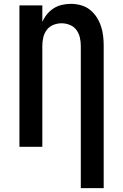

<svg xmlns="http://www.w3.org/2000/svg" viewBox="-20 -763 640 998"><path d="M400 215V-525Q400 -547 395 -568.5Q390 -590 377 -607.5Q364 -625 343 -633.5Q322 -642 300 -642Q278 -642 257 -633.5Q236 -625 223 -607.5Q210 -590 205 -568.5Q200 -547 200 -525V0H81V-735H200V-649Q209 -670 224 -688.5Q239 -707 258.5 -719.5Q278 -732 301.5 -737.5Q325 -743 348 -743Q374 -743 400 -736Q426 -729 446.5 -713Q467 -697 481.5 -675Q496 -653 504.5 -628Q513 -603 516 -577Q519 -551 519 -525V215Z"/></svg>

Font: Iosevka Book
Style: Bold
Weight: 700
Designer: Belleve Invis
Foundry: Belleve Invis
Version: Version 28.0.7; ttfautohint (v1.8.3)